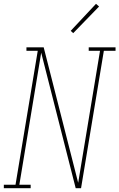

<svg xmlns="http://www.w3.org/2000/svg" viewBox="-57 -982 623 1002"><path d="M-37 0V-18H24L140 -717H81V-735H171L351 -28L465 -717H406V-735H546V-717H485L366 0H338L158 -707L44 -18H103V0ZM325 -809 312 -821 444 -962 460 -948Z"/></svg>

Font: Iosevka Curly Slab ThObl
Style: Regular
Weight: 100
Italic angle: -9°
Monospace: yes
Designer: Belleve Invis
Foundry: Belleve Invis
Version: Version 11.0.0; ttfautohint (v1.8.3)